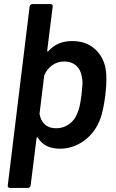

<svg xmlns="http://www.w3.org/2000/svg" viewBox="-20 -720 570 940"><path d="M501 -332Q501 -303 496 -256Q486 -178 471 -138Q446 -71 392 -31.5Q338 8 273 8Q198 8 165 -46Q163 -48 161 -47.5Q159 -47 159 -44L130 188Q129 193 125.5 196.5Q122 200 117 200H28Q23 200 20 196.5Q17 193 18 188L125 -688Q126 -693 129.5 -696.5Q133 -700 138 -700H228Q233 -700 236 -696.5Q239 -693 238 -688L211 -472Q211 -469 212.5 -468Q214 -467 217 -470Q261 -519 333 -519Q400 -519 443 -481.5Q486 -444 497 -384Q501 -363 501 -332ZM379 -256Q384 -303 384 -316Q384 -329 380 -347Q375 -379 352.5 -399Q330 -419 295 -419Q261 -419 235.5 -400.5Q210 -382 197 -352Q196 -350 196 -346L174 -167Q174 -166 173.5 -164.5Q173 -163 174 -161Q179 -130 199.5 -111Q220 -92 255 -92Q290 -92 318 -112Q346 -132 358 -164Q365 -180 369.5 -198.5Q374 -217 379 -256Z"/></svg>

Font: Barlow SemiBold
Style: Italic
Weight: 600
Italic angle: -7°
Designer: Jeremy Tribby
Foundry: Tribby Type
Version: Version 1.408